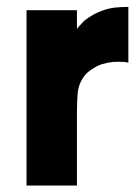

<svg xmlns="http://www.w3.org/2000/svg" viewBox="-20 -540 416 569"><path d="M208 -454.1Q212.9 -460.9 218.8 -466.8Q223.6 -472.7 229.5 -478.5Q242.2 -488.3 255.9 -496.1Q269.5 -503.9 284.2 -508.8Q302.7 -515.6 321.3 -517.6Q339.8 -519.5 360.4 -519.5Q360.4 -517.6 360.4 -514.6Q360.4 -512.7 360.4 -509.8Q360.4 -492.2 360.4 -475.6Q360.4 -458 360.4 -440.4Q360.4 -428.7 360.4 -418Q360.4 -406.2 360.4 -394.5Q360.4 -387.7 360.4 -371.1Q360.4 -354.5 360.4 -354.5Q356.4 -355.5 348.6 -356.4Q331.1 -357.4 314.5 -356.4Q297.9 -354.5 281.2 -349.6Q265.6 -343.8 252.9 -335Q239.3 -327.1 229.5 -314.5Q211.9 -290 210 -261.7Q208 -232.4 208 -204.1Q208 -183.6 208 -164.1Q208 -143.6 208 -124Q208 -104.5 208 -85.9Q208 -66.4 208 -47.9Q208 -33.2 208 -18.6Q208 -4.9 208 9.8Q205.1 9.8 203.1 9.8Q200.2 9.8 198.2 9.8Q183.6 9.8 168.9 9.8Q154.3 9.8 139.6 9.8Q128.9 9.8 119.1 9.8Q109.4 9.8 98.6 9.8Q88.9 9.8 79.1 9.8Q69.3 9.8 58.6 9.8Q58.6 7.8 58.6 4.9Q58.6 2.9 58.6 0Q58.6 -56.6 58.6 -113.3Q58.6 -170.9 58.6 -227.5Q58.6 -266.6 58.6 -305.7Q58.6 -344.7 58.6 -383.8Q58.6 -415 58.6 -446.3Q58.6 -478.5 58.6 -509.8Q61.5 -509.8 64.5 -509.8Q66.4 -509.8 69.3 -509.8Q84 -509.8 98.6 -509.8Q113.3 -509.8 127.9 -509.8Q137.7 -509.8 147.5 -509.8Q158.2 -509.8 168 -509.8Q177.7 -509.8 187.5 -509.8Q198.2 -509.8 208 -509.8Q208 -507.8 208 -504.9Q208 -502.9 208 -500Q208 -490.2 208 -480.5Q208 -470.7 208 -460.9Q208 -459 208 -458Q208 -456.1 208 -454.1Z"/></svg>

Font: LeFont
Style: Bold
Weight: 800
Designer: Leryon MEDIA
Version: Version 1.0